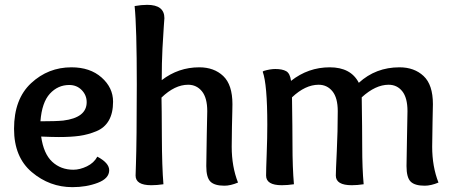

<svg xmlns="http://www.w3.org/2000/svg" viewBox="-20 -763 1882 793"><path d="M223 -197Q196 -197 150 -199Q160 -128 195.5 -95Q231 -62 283 -62Q310 -62 339 -76Q368 -90 382 -116Q431 -90 431 -60Q431 -26 384 -8Q337 10 279 10Q185 10 111.5 -52Q38 -114 38 -231Q38 -354 108.5 -419.5Q179 -485 275 -485Q352 -485 399.5 -443Q447 -401 447 -343Q447 -296 429.5 -265.5Q412 -235 378 -221Q344 -207 309 -202Q274 -197 223 -197ZM266 -412Q219 -412 186 -376Q153 -340 147 -262Q211 -262 241 -265Q338 -277 338 -341Q338 -370 317.5 -391Q297 -412 266 -412Z M836 -304Q836 -359 814 -386Q792 -413 757 -413Q702 -413 647 -360Q648 -323 648.5 -198.5Q649 -74 655 -2Q628 2 605 2Q540 2 540 -38Q540 -44 541.5 -86Q543 -128 544 -214.5Q545 -301 545 -414Q545 -650 536 -738Q564 -743 588 -743Q659 -743 659 -688Q659 -684 656.5 -653Q654 -622 651 -562.5Q648 -503 648 -432Q717 -485 803 -485Q864 -485 902 -449Q940 -413 940 -333Q940 -327 939.5 -303Q939 -279 938 -239.5Q937 -200 937 -157Q937 -75 963 -9Q932 4 907 4Q866 4 849 -13Q832 -30 832 -77Q832 -115 834 -206.5Q836 -298 836 -304Z M1065 -467 1069 -470Q1096 -478 1117 -478Q1146 -478 1162 -469Q1178 -460 1182 -429Q1253 -485 1342 -485Q1429 -485 1462 -421Q1532 -485 1630 -485Q1691 -485 1729.5 -449Q1768 -413 1768 -333Q1768 -330 1766.5 -259.5Q1765 -189 1765 -157Q1765 -75 1791 -9Q1760 4 1734 4Q1693 4 1676 -13Q1659 -30 1659 -77Q1659 -112 1661 -196Q1663 -280 1663 -304Q1663 -359 1641.5 -386Q1620 -413 1585 -413Q1531 -413 1474 -361Q1476 -227 1476 -157Q1476 -67 1482 -2Q1455 2 1433 2Q1367 2 1367 -38Q1367 -55 1371 -137.5Q1375 -220 1375 -304Q1375 -359 1353 -386Q1331 -413 1296 -413Q1241 -413 1186 -361Q1188 -227 1188 -166Q1188 -70 1194 -2Q1167 2 1144 2Q1079 2 1079 -38Q1079 -61 1081.5 -127.5Q1084 -194 1084 -248Q1084 -415 1065 -467Z"/></svg>

Font: Overlock
Style: Bold
Weight: 700
Designer: Dario Muhafara
Foundry: Dario Manuel Muhafara
Version: Version 1.001